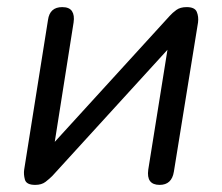

<svg xmlns="http://www.w3.org/2000/svg" viewBox="-20 -513 624 540"><path d="M79 7Q54 7 50 -8Q46 -23 48 -36L115 -457Q120 -493 155 -493Q175 -493 182.5 -481.5Q190 -470 187 -450L134 -114L457 -468Q465 -477 476 -485Q487 -493 505 -493Q528 -493 533.5 -479.5Q539 -466 537 -450L469 -30Q463 7 429 7Q391 7 397 -36L451 -373L127 -18Q119 -10 108 -1.5Q97 7 79 7Z"/></svg>

Font: Nunito
Style: Italic
Weight: 400
Italic angle: -9°
Designer: Vernon Adams
Foundry: Vernon Adams
Version: Version 3.601; ttfautohint (v1.8.2.53-6de2)